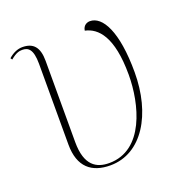

<svg xmlns="http://www.w3.org/2000/svg" viewBox="-105 -640 720 746"><g transform="rotate(-20 255.0 -267.0)"><path d="M228 10C360 10 440 -126 440 -298C440 -467 396 -544 344 -544C333 -544 316 -538 313 -516C365 -505 415 -455 415 -297C415 -177 371 0 227 0C175 0 130 -24 130 -122V-458C130 -514 108 -539 63 -539C44 -539 24 -531 5 -514L10 -507C34 -527 47 -529 59 -529C83 -529 102 -517 102 -456V-122C102 -28 152 10 228 10Z"/></g></svg>

Font: Noto Serif Display Thin
Style: Regular
Weight: 100
Designer: Monotype Design Team
Foundry: Monotype Imaging Inc.
Version: Version 2.009